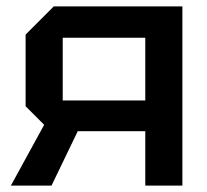

<svg xmlns="http://www.w3.org/2000/svg" viewBox="-20 -580 646 600"><path d="M176 -266H434V-462H176ZM60 -248V-472L148 -560H550V0H434V-170H223L141 0H14L118 -190Z"/></svg>

Font: Tektur Medium
Style: Regular
Weight: 500
Designer: Adam Jagosz
Foundry: Adam Jagosz
Version: Version 1.005;gftools[0.9.30]